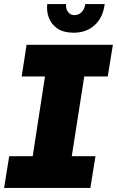

<svg xmlns="http://www.w3.org/2000/svg" viewBox="-22 -919 572 939"><path d="M-2 0 23 -155H138L198 -545H84L108 -700H530L505 -545H390L329 -155H445L420 0ZM338 -759Q289 -759 259 -779.5Q229 -800 217 -832Q205 -864 209 -899H301Q300 -883 305 -871Q310 -859 319.5 -852Q329 -845 342 -845Q363 -845 377.5 -860Q392 -875 395 -899H490Q482 -834 441.5 -796.5Q401 -759 338 -759Z"/></svg>

Font: MuseoModerno Thin ExtraBold
Style: Italic
Weight: 800
Italic angle: -9°
Version: Version 1.003